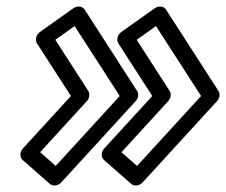

<svg xmlns="http://www.w3.org/2000/svg" viewBox="-20 -573 695 590"><path d="M209.3 -492.9 347.9 -278 151.2 -63.1 103.3 -105.3 247.2 -262.6C255.8 -272 256.5 -285.4 251.4 -293.4L150 -450.7ZM240.2 -543.4C233.2 -554.2 217.4 -556.1 205.6 -547.7L102.7 -474.7C92 -467 86.5 -450.9 93.7 -439.6L197.9 -278L50 -116.4C41.1 -106.6 39.6 -90.1 49.6 -81.3L132.7 -8.3C142.4 0.2 158.6 -1.9 168.4 -12.6L397.2 -262.6C404.5 -270.6 407.4 -284 401.4 -293.4ZM353.3 -105.3 497.2 -262.6C505.8 -272 506.5 -285.4 501.4 -293.4L400 -450.7L459.3 -492.9L597.9 -278L401.2 -63.1ZM300 -116.4C291.1 -106.6 289.6 -90.1 299.6 -81.3L382.7 -8.3C392.4 0.2 408.6 -1.9 418.4 -12.6L647.2 -262.6C654.5 -270.6 657.4 -284 651.4 -293.4L490.2 -543.4C483.2 -554.2 467.4 -556.1 455.6 -547.7L352.7 -474.7C342 -467 336.5 -450.9 343.7 -439.6L447.9 -278Z"/></svg>

Font: Hussar Techniczny
Style: Bold 
Weight: 700
Foundry: Cannot Into Space Fonts
Version: Version 0.77